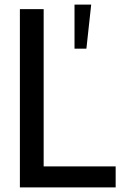

<svg xmlns="http://www.w3.org/2000/svg" viewBox="-20 -820 541 840"><path d="M486 0H67V-780H171V-92H486ZM358 -607H306V-800H379Z"/></svg>

Font: Tanohe Sans Medium
Style: Regular
Weight: 500
Designer: Village Type and Design LLC
Foundry: Cooper Hewitt Smithsonian Design Museum
Version: Version 1.00;September 29, 2021;FontCreator 13.0.0.2655 64-b